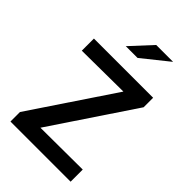

<svg xmlns="http://www.w3.org/2000/svg" viewBox="-271 -1038 1142 1142"><g transform="rotate(45 300.0 -467.5)"><path d="M48 0V-80L397 -601L50 -598V-700H548V-620L200 -100L554 -102V0ZM216 -802 339 -935H481L315 -802Z"/></g></svg>

Font: Red Hat Mono Medium
Style: Regular
Weight: 500
Monospace: yes
Designer: Pentagram, MCKL
Foundry: Pentagram, MCKL
Version: Version 1.023; ttfautohint (v1.8.3)